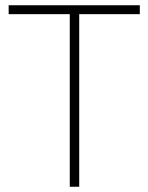

<svg xmlns="http://www.w3.org/2000/svg" viewBox="-20 -712 566 732"><path d="M246 -658V0H282V-658H513V-692H13V-658Z"/></svg>

Font: RazerF5 Thin
Style: Regular
Weight: 250
Foundry: Razer Inc.
Version: Version 2